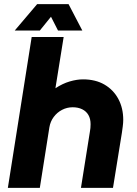

<svg xmlns="http://www.w3.org/2000/svg" viewBox="-20 -909 665 929"><path d="M18 0 133.3 -730H288L249.3 -489L248.3 -482Q282.7 -504.7 317 -514.8Q351.3 -525 381.7 -525Q442 -525 485.5 -499.7Q529 -474.3 552.7 -430Q576.3 -385.7 576.3 -329Q576.3 -314.7 574 -297.5Q571.7 -280.3 569.7 -266L526.7 0H371.7L415 -272Q416.7 -280.3 417.5 -289.8Q418.3 -299.3 418.3 -308Q418.3 -334.3 407.8 -352.5Q397.3 -370.7 377.7 -380.3Q358 -390 331.7 -390Q304.3 -390 280.3 -377.5Q256.3 -365 240 -343.2Q223.7 -321.3 219 -293.3L172.7 0ZM51.3 -761.3 159.7 -889H311.7L378.3 -761.3H260.7L226.7 -828L172.7 -761.3Z"/></svg>

Font: MuseoModerno Thin
Style: Italic
Weight: 100
Italic angle: -9°
Designer: Pablo Cosgaya, Héctor Gatti, Marcela Romero, and the Authors of The MuseoModerno Project.
Foundry: Omnibus-Type Team
Version: Version 1.003